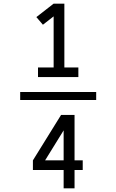

<svg xmlns="http://www.w3.org/2000/svg" viewBox="-20 -868 640 1056"><path d="M189 -444V-497H275V-778L216 -732L180 -774L275 -848H334V-497H411V-444ZM91 -318V-362H509V-318ZM330 168V67H161V14L316 -236H390V14H435V67H390V168ZM228 14H330V-151Z"/></svg>

Font: Iosevka SS04 Light Extended
Style: Regular
Weight: 300
Width: 7
Monospace: yes
Designer: Belleve Invis
Foundry: Belleve Invis
Version: Version 19.0.0; ttfautohint (v1.8.4)